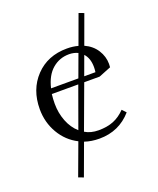

<svg xmlns="http://www.w3.org/2000/svg" viewBox="-139 -678 758 919"><g transform="rotate(-20 239.5 -218.5)"><path d="M41 -223.1Q41 -323.2 102.3 -387.7Q163.6 -452.1 262.2 -452.1Q293 -452.1 318.8 -444.8L373 -592.8L398.9 -583L345.2 -436Q384.8 -418 405.8 -384.8Q426.8 -351.6 426.8 -314Q426.8 -302.7 425.8 -296.9L363.8 -272H285.2L203.1 -49.8Q231.9 -32.2 272 -32.2Q316.4 -32.2 348.6 -45.4Q380.9 -58.6 408.2 -86.9L426.8 -66.9Q362.3 6.8 262.2 6.8Q221.7 6.8 187 -4.9L127.9 155.8L102.1 146L162.1 -16.1Q106 -44.4 73.5 -100.1Q41 -155.8 41 -223.1ZM117.2 -223.1Q117.2 -176.3 133.5 -134.3Q149.9 -92.3 180.2 -65.9L254.9 -272H120.1Q117.2 -247.6 117.2 -223.1ZM126 -298.8H265.1L307.1 -413.1Q286.6 -422.9 262.2 -422.9Q213.4 -422.9 177 -391.8Q140.6 -360.8 126 -298.8ZM294.9 -298.8H352.1Q354 -312.5 354 -324.2Q354 -369.6 330.1 -395Z"/></g></svg>

Font: Dihjauti S
Style: Regular
Weight: 400
Designer: T. Christopher White
Version: Version 3.0.0